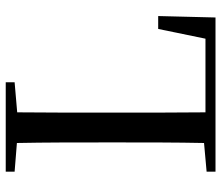

<svg xmlns="http://www.w3.org/2000/svg" viewBox="-71 -701 772 670"><g transform="rotate(-90 315.0 -366.0)"><path d="M51 -701 151 -693C153 -593 153 -493 153 -392V-328C153 -237 153 -138 151 -40L51 -31V0H589L594 -200H549L515 -35H258C257 -136 257 -236 257 -325V-384C257 -492 257 -593 258 -692L363 -701V-732H51Z"/></g></svg>

Font: Source Han Serif SC Medium
Style: Regular
Weight: 500
Designer: Ryoko NISHIZUKA 西塚涼子 (kana & ideographs); Frank Grießhammer (Latin, Greek & Cyrillic); Wenlong ZHANG 张文龙 (bopomofo); San
Foundry: Adobe
Version: Version 2.003;hotconv 1.1.1;makeotfexe 2.6.0